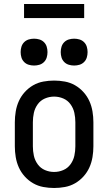

<svg xmlns="http://www.w3.org/2000/svg" viewBox="-20 -930 540 958"><path d="M250 8Q223 8 196 3Q169 -2 145.5 -15.5Q122 -29 103.5 -49.5Q85 -70 74 -94.5Q63 -119 58.5 -146Q54 -173 54 -200V-320Q54 -347 58.5 -374Q63 -401 74 -425.5Q85 -450 103.5 -470.5Q122 -491 145.5 -504.5Q169 -518 196 -523Q223 -528 250 -528Q277 -528 304 -523Q331 -518 354.5 -504.5Q378 -491 396.5 -470.5Q415 -450 426 -425.5Q437 -401 441.5 -374Q446 -347 446 -320V-200Q446 -173 441.5 -146Q437 -119 426 -94.5Q415 -70 396.5 -49.5Q378 -29 354.5 -15.5Q331 -2 304 3Q277 8 250 8ZM250 -72Q274 -72 296 -81.5Q318 -91 332 -110.5Q346 -130 351 -153Q356 -176 356 -200V-320Q356 -344 351 -367Q346 -390 332 -409.5Q318 -429 296 -438.5Q274 -448 250 -448Q226 -448 204 -438.5Q182 -429 168 -409.5Q154 -390 149 -367Q144 -344 144 -320V-200Q144 -176 149 -153Q154 -130 168 -110.5Q182 -91 204 -81.5Q226 -72 250 -72ZM350 -603Q336 -603 323 -607Q310 -611 300.5 -620.5Q291 -630 287 -643Q283 -656 283 -670Q283 -684 287 -697Q291 -710 300.5 -719.5Q310 -729 323 -733Q336 -737 350 -737Q364 -737 377 -733Q390 -729 399.5 -719.5Q409 -710 413 -697Q417 -684 417 -670Q417 -656 413 -643Q409 -630 399.5 -620.5Q390 -611 377 -607Q364 -603 350 -603ZM150 -603Q136 -603 123 -607Q110 -611 100.5 -620.5Q91 -630 87 -643Q83 -656 83 -670Q83 -684 87 -697Q91 -710 100.5 -719.5Q110 -729 123 -733Q136 -737 150 -737Q164 -737 177 -733Q190 -729 199.5 -719.5Q209 -710 213 -697Q217 -684 217 -670Q217 -656 213 -643Q209 -630 199.5 -620.5Q190 -611 177 -607Q164 -603 150 -603ZM100 -840V-910H400V-840Z"/></svg>

Font: Iosevka Bendy Medium
Style: Regular
Weight: 500
Monospace: yes
Designer: Belleve Invis
Foundry: Belleve Invis
Version: Version 30.1.2